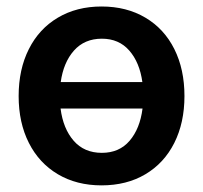

<svg xmlns="http://www.w3.org/2000/svg" viewBox="-20 -557 622 588"><path d="M37.1 -262.7Q37.1 -344.7 68.4 -406.7Q99.6 -468.8 157.2 -502.9Q214.8 -537.1 291 -537.1Q367.7 -537.1 425.3 -502.9Q482.9 -468.8 513.9 -406.7Q544.9 -344.7 544.9 -262.7Q544.9 -181.2 513.7 -119.1Q482.4 -57.1 425 -23.2Q367.7 10.7 291 10.7Q214.8 10.7 157.2 -23.4Q99.6 -57.6 68.4 -119.4Q37.1 -181.2 37.1 -262.7ZM416.5 -224.6H165.5Q173.3 -163.1 205.6 -126Q237.8 -88.9 292 -88.9Q345.2 -88.9 377 -126Q408.7 -163.1 416.5 -224.6ZM416 -305.7Q407.7 -365.7 376 -402.1Q344.2 -438.5 292 -438.5Q238.8 -438.5 206.5 -402.1Q174.3 -365.7 166 -305.7Z"/></svg>

Font: Pretendard JP SemiBold
Style: Regular
Weight: 600
Designer: Base glyphs from Inter by Rasmus Andersson; Hangeul glyphs from Noto Sans CJK(Source Han Sans) by Jang Soo-young and Kan
Foundry: Kil Hyung-jin
Version: Version 1.309